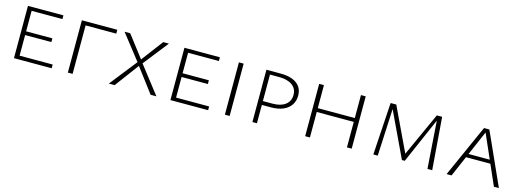

<svg xmlns="http://www.w3.org/2000/svg" viewBox="-9 -1050 4433 1638"><g transform="rotate(15 2207.5 -231.0)"><path d="M98 0V-462H139V0ZM112 0V-33H431V0ZM112 -215V-248H371V-215ZM112 -429V-462H411V-429Z M574 0V-462H616V0ZM574 -428V-462H887V-428Z M936 0 1125 -240 951 -462H1001L1148 -270L1293 -462H1343L1169 -241L1356 0H1305L1145 -212L987 0Z M1480 0V-462H1521V0ZM1494 0V-33H1813V0ZM1494 -215V-248H1753V-215ZM1494 -429V-462H1793V-429Z M1961 0V-462H2003V0Z M2204 0V-462H2330Q2391 -462 2434 -445.5Q2477 -429 2500 -397Q2523 -365 2523 -319Q2523 -271 2499.5 -235.5Q2476 -200 2431 -181Q2386 -162 2323 -162H2224V-196H2329Q2401 -196 2442 -227Q2483 -258 2483 -314Q2483 -369 2441 -399.5Q2399 -430 2324 -430H2244V0Z M3039 0V-462H3081V0ZM2670 0V-462H2712V0ZM2684 -225V-259H3066V-225Z M3750 0 3719 -441 3732 -445 3545 -17H3520L3316 -448L3325 -462H3351L3544 -55H3524L3709 -462H3756L3792 0ZM3272 0 3301 -462H3333L3311 0Z M3919 0 4126 -462H4173L4381 0H4337L4141 -446H4156L3963 0ZM4020 -182 4032 -214H4261L4276 -182Z"/></g></svg>

Font: Ysabeau SC ExtraLight
Style: Regular
Weight: 250
Designer: Christian Thalmann (Catharsis Fonts)
Version: Version 2.001;gftools[0.9.30]; featfreeze: smcp